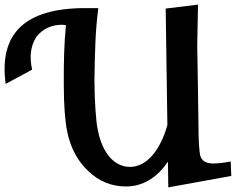

<svg xmlns="http://www.w3.org/2000/svg" viewBox="-23 -787 1019 829"><path d="M703.6 22 702.1 -89.4Q666.5 -36.1 620.4 -9Q574.2 18.1 521 18.1Q473.6 18.1 433.3 1.5Q393.1 -15.1 359.4 -47.4Q289.1 -111.8 267.1 -219.2Q260.3 -251.5 256.3 -304Q252.4 -356.4 252.4 -426.3Q252 -490.2 253.9 -555.4Q255.9 -620.6 261.7 -678.2Q255.4 -678.7 252.4 -679.4Q249.5 -680.2 247.1 -680.2Q174.8 -680.2 134.3 -627.9Q116.2 -600.6 111.1 -565.7Q106 -530.8 115.7 -486.3L1.5 -424.8Q-21 -588.4 64.7 -670.2Q150.4 -752 345.2 -752H401.4Q391.6 -675.3 388.7 -597.7Q385.7 -520 384.8 -441.4Q384.8 -406.2 386 -373.5Q387.2 -340.8 389.2 -312.3Q391.1 -283.7 393.8 -260.5Q396.5 -237.3 400.4 -220.7Q407.7 -184.6 420.9 -155.8Q434.1 -127 451.9 -107.2Q469.7 -87.4 491.7 -76.9Q513.7 -66.4 538.1 -66.4Q564.5 -66.4 588.6 -78.9Q612.8 -91.3 633.5 -114.7Q654.3 -138.2 671.1 -171.6Q688 -205.1 699.7 -247.1L692.4 -750L832 -767.1L828.6 -589.4V-589.8Q830.6 -502 831.5 -414.6Q832.5 -327.1 834 -240.7Q834 -191.9 836.2 -161.6Q838.4 -131.3 840.8 -118.2Q845.2 -99.6 858.9 -90.3Q872.6 -81.1 897.5 -81.1Q909.7 -81.1 927.5 -82.8Q945.3 -84.5 973.1 -89.8L975.6 -27.3ZM285.6 -669.9Q323.2 -710.9 321.8 -692.9Q317.4 -677.2 294.2 -633.3Q271 -589.4 260.3 -573.7Q254.9 -570.8 258.3 -596.2Q268.6 -630.9 285.6 -669.9Z"/></svg>

Font: IranNastaliq
Style: Regular
Weight: 400
Designer: Hossein Zahedi
Version: Version 1.5